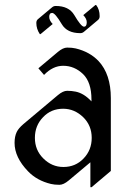

<svg xmlns="http://www.w3.org/2000/svg" viewBox="-20 -740 538 779"><path d="M351.6 19.5H346.7V-81.5L258.8 -7.8Q237.8 9.8 221.2 9.8Q200.7 9.8 186.5 6.3Q129.9 -7.3 93.8 -44.9Q39.1 -101.6 39.1 -160.2Q39.1 -186.5 47.9 -204.6Q55.2 -219.7 75.2 -236.8L214.8 -354Q235.8 -371.6 252.4 -371.6Q270.5 -371.6 287.1 -368.2Q320.8 -361.3 351.1 -328.6V-336.4Q351.1 -405.8 317.4 -439Q282.2 -473.1 236.3 -473.1Q194.3 -473.1 158.7 -436L135.7 -462.9L214.8 -529.3Q235.8 -546.9 252.4 -546.9Q272.9 -546.9 287.1 -543.5Q344.2 -529.8 379.9 -492.2Q429.7 -439 429.7 -341.8V-46.4ZM155.8 -97.2Q190.4 -62.5 237.3 -62.5Q286.1 -62.5 318.8 -96.7Q352.1 -130.9 352.1 -180.7Q352.1 -230.5 317.9 -264.2Q282.2 -298.8 236.3 -298.8Q187 -298.8 154.8 -264.6Q121.6 -230.5 121.6 -180.7Q121.6 -130.9 155.8 -97.2ZM370.1 -719.7Q384.3 -701.7 384.3 -674.3Q384.3 -664.6 377.9 -659.2L320.3 -610.8Q314 -605.5 305.7 -605.5Q252 -605.5 230.5 -642.1Q203.6 -687.5 191.7 -687.5Q179.7 -687.5 179.7 -671.9Q179.7 -656.7 193.8 -642.6L144.5 -601.6H141.6Q127.4 -622.6 127.4 -647Q127.4 -656.7 133.8 -662.1L191.4 -710.4Q197.8 -715.8 206.1 -715.8Q259.3 -715.8 281.2 -679.2Q309.1 -631.8 320.6 -631.8Q332 -631.8 332 -649.9Q332 -664.1 317.9 -678.7L367.2 -719.7Z"/></svg>

Font: Gothica
Style: Book
Weight: 400
Designer: Wojciech Kalinowski "wmk69" (wmk69@o2.pl)
Foundry: Wojciech Kalinowski "wmk69" (wmk69@o2.pl)
Version: Version 2.1.0; 2021-05-14